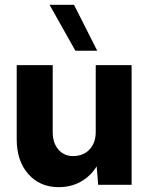

<svg xmlns="http://www.w3.org/2000/svg" viewBox="-20 -772 630 802"><path d="M225.1 9.8Q146.5 9.8 98.1 -45.2Q49.8 -100.1 49.8 -189.9V-500H200.2V-220.2Q200.2 -175.3 223.6 -147.7Q247.1 -120.1 285.2 -120.1Q328.1 -120.1 354 -147.7Q379.9 -175.3 379.9 -220.2V-500H529.8V0H390.1L383.8 -77.1Q357.9 -35.6 317.1 -12.9Q276.4 9.8 225.1 9.8ZM294.9 -560.1 187 -752H289.1L386.2 -560.1Z"/></svg>

Font: Gully
Style: Bold
Weight: 700
Designer: jaikishan Patel
Foundry: MagicType
Version: Version 1.000;Glyphs 3.2 (3242)